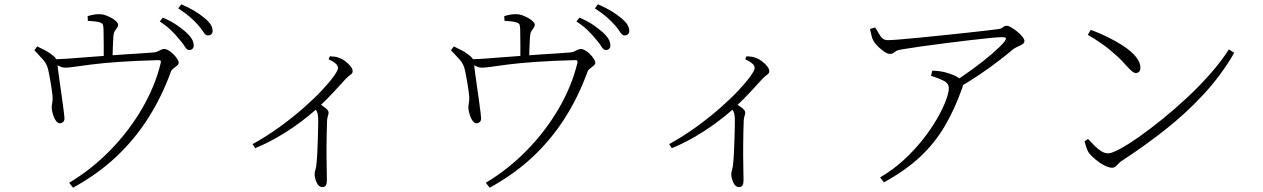

<svg xmlns="http://www.w3.org/2000/svg" viewBox="-20 -813 5880 894"><path d="M814 -631Q798 -651 777 -671.5Q756 -692 724 -713L738 -731Q776 -715 802 -697Q828 -679 845 -664Q865 -646 873.5 -631Q882 -616 882 -601Q882 -591 876 -585.5Q870 -580 861 -580Q850 -580 840.5 -596Q831 -612 814 -631ZM901 -698Q883 -718 862.5 -735.5Q842 -753 810 -774L824 -793Q861 -777 886.5 -761.5Q912 -746 931 -730Q952 -713 961 -698.5Q970 -684 970 -669Q970 -659 964 -653.5Q958 -648 948 -648Q937 -648 927.5 -663.5Q918 -679 901 -698ZM140 -579 153 -597Q172 -587 187 -580Q202 -573 215 -563Q234 -550 240 -540.5Q246 -531 247 -516Q247 -512 250.5 -486Q254 -460 259 -424.5Q264 -389 269 -354Q274 -319 277 -294Q280 -269 280 -265Q281 -252 275 -246Q269 -240 261 -239Q250 -238 241 -250Q232 -262 227 -279Q222 -296 221 -308Q220 -317 222.5 -329.5Q225 -342 225 -355Q225 -367 222.5 -384.5Q220 -402 217 -421.5Q214 -441 210.5 -458Q207 -475 205 -486Q199 -515 179.5 -536.5Q160 -558 140 -579ZM225 -520 224 -537Q252 -537 295.5 -540Q339 -543 388 -547Q437 -551 481 -554Q517 -557 558 -559.5Q599 -562 636.5 -564.5Q674 -567 698 -569Q707 -570 715 -574Q723 -578 730.5 -581.5Q738 -585 745 -585Q754 -585 765.5 -578Q777 -571 787.5 -560.5Q798 -550 805 -539Q812 -528 812 -521Q812 -514 804.5 -507.5Q797 -501 788 -494.5Q779 -488 776 -480Q734 -364 671 -264.5Q608 -165 521.5 -83.5Q435 -2 320 61L302 38Q406 -24 493 -113Q580 -202 641 -306.5Q702 -411 728 -518Q730 -528 728 -530.5Q726 -533 716 -533Q606 -530 530 -524.5Q454 -519 404.5 -512.5Q355 -506 326.5 -502Q298 -498 284 -498Q271 -498 258.5 -504Q246 -510 225 -520ZM389 -716 388 -738Q405 -743 417 -745Q429 -747 442 -747Q460 -747 480.5 -738.5Q501 -730 515.5 -718.5Q530 -707 530 -698Q530 -690 524.5 -683Q519 -676 514 -667.5Q509 -659 508 -644Q507 -629 506 -607.5Q505 -586 504.5 -565.5Q504 -545 504 -531H463Q463 -537 463 -556Q463 -575 463 -599.5Q463 -624 462.5 -646Q462 -668 462 -679Q461 -695 458.5 -700Q456 -705 444 -709Q435 -712 419.5 -713.5Q404 -715 389 -716Z M1510 -537 1516 -551Q1528 -550 1538.5 -549Q1549 -548 1561 -543Q1575 -538 1589 -527Q1603 -516 1612.5 -504Q1622 -492 1622 -482Q1622 -475 1618.5 -471Q1615 -467 1608 -462Q1601 -457 1590 -446Q1566 -420 1535 -386Q1504 -352 1460 -311Q1445 -297 1417 -274Q1389 -251 1351.5 -224.5Q1314 -198 1267.5 -171.5Q1221 -145 1168 -123L1156 -142Q1223 -179 1283.5 -223Q1344 -267 1393.5 -310.5Q1443 -354 1479 -392.5Q1515 -431 1534.5 -458.5Q1554 -486 1554 -496Q1554 -508 1540.5 -519Q1527 -530 1510 -537ZM1438 -316 1460 -336Q1479 -323 1494.5 -311Q1510 -299 1510 -289Q1510 -282 1507 -274Q1504 -266 1503 -252Q1501 -196 1500.5 -141.5Q1500 -87 1501 -43.5Q1502 0 1502 23Q1502 44 1497 51Q1492 58 1481 58Q1464 58 1454.5 37Q1445 16 1445 -2Q1445 -12 1449 -24Q1453 -36 1454 -55Q1456 -73 1457.5 -103.5Q1459 -134 1460 -167.5Q1461 -201 1461.5 -228.5Q1462 -256 1461 -269Q1460 -283 1456 -292.5Q1452 -302 1438 -316Z M2754 -631Q2738 -651 2717 -671.5Q2696 -692 2664 -713L2678 -731Q2716 -715 2742 -697Q2768 -679 2785 -664Q2805 -646 2813.5 -631Q2822 -616 2822 -601Q2822 -591 2816 -585.5Q2810 -580 2801 -580Q2790 -580 2780.5 -596Q2771 -612 2754 -631ZM2841 -698Q2823 -718 2802.5 -735.5Q2782 -753 2750 -774L2764 -793Q2801 -777 2826.5 -761.5Q2852 -746 2871 -730Q2892 -713 2901 -698.5Q2910 -684 2910 -669Q2910 -659 2904 -653.5Q2898 -648 2888 -648Q2877 -648 2867.5 -663.5Q2858 -679 2841 -698ZM2080 -579 2093 -597Q2112 -587 2127 -580Q2142 -573 2155 -563Q2174 -550 2180 -540.5Q2186 -531 2187 -516Q2187 -512 2190.5 -486Q2194 -460 2199 -424.5Q2204 -389 2209 -354Q2214 -319 2217 -294Q2220 -269 2220 -265Q2221 -252 2215 -246Q2209 -240 2201 -239Q2190 -238 2181 -250Q2172 -262 2167 -279Q2162 -296 2161 -308Q2160 -317 2162.5 -329.5Q2165 -342 2165 -355Q2165 -367 2162.5 -384.5Q2160 -402 2157 -421.5Q2154 -441 2150.5 -458Q2147 -475 2145 -486Q2139 -515 2119.5 -536.5Q2100 -558 2080 -579ZM2165 -520 2164 -537Q2192 -537 2235.5 -540Q2279 -543 2328 -547Q2377 -551 2421 -554Q2457 -557 2498 -559.5Q2539 -562 2576.5 -564.5Q2614 -567 2638 -569Q2647 -570 2655 -574Q2663 -578 2670.5 -581.5Q2678 -585 2685 -585Q2694 -585 2705.5 -578Q2717 -571 2727.5 -560.5Q2738 -550 2745 -539Q2752 -528 2752 -521Q2752 -514 2744.5 -507.5Q2737 -501 2728 -494.5Q2719 -488 2716 -480Q2674 -364 2611 -264.5Q2548 -165 2461.5 -83.5Q2375 -2 2260 61L2242 38Q2346 -24 2433 -113Q2520 -202 2581 -306.5Q2642 -411 2668 -518Q2670 -528 2668 -530.5Q2666 -533 2656 -533Q2546 -530 2470 -524.5Q2394 -519 2344.5 -512.5Q2295 -506 2266.5 -502Q2238 -498 2224 -498Q2211 -498 2198.5 -504Q2186 -510 2165 -520ZM2329 -716 2328 -738Q2345 -743 2357 -745Q2369 -747 2382 -747Q2400 -747 2420.5 -738.5Q2441 -730 2455.5 -718.5Q2470 -707 2470 -698Q2470 -690 2464.5 -683Q2459 -676 2454 -667.5Q2449 -659 2448 -644Q2447 -629 2446 -607.5Q2445 -586 2444.5 -565.5Q2444 -545 2444 -531H2403Q2403 -537 2403 -556Q2403 -575 2403 -599.5Q2403 -624 2402.5 -646Q2402 -668 2402 -679Q2401 -695 2398.5 -700Q2396 -705 2384 -709Q2375 -712 2359.5 -713.5Q2344 -715 2329 -716Z M3450 -537 3456 -551Q3468 -550 3478.5 -549Q3489 -548 3501 -543Q3515 -538 3529 -527Q3543 -516 3552.5 -504Q3562 -492 3562 -482Q3562 -475 3558.5 -471Q3555 -467 3548 -462Q3541 -457 3530 -446Q3506 -420 3475 -386Q3444 -352 3400 -311Q3385 -297 3357 -274Q3329 -251 3291.5 -224.5Q3254 -198 3207.5 -171.5Q3161 -145 3108 -123L3096 -142Q3163 -179 3223.5 -223Q3284 -267 3333.5 -310.5Q3383 -354 3419 -392.5Q3455 -431 3474.5 -458.5Q3494 -486 3494 -496Q3494 -508 3480.5 -519Q3467 -530 3450 -537ZM3378 -316 3400 -336Q3419 -323 3434.5 -311Q3450 -299 3450 -289Q3450 -282 3447 -274Q3444 -266 3443 -252Q3441 -196 3440.5 -141.5Q3440 -87 3441 -43.5Q3442 0 3442 23Q3442 44 3437 51Q3432 58 3421 58Q3404 58 3394.5 37Q3385 16 3385 -2Q3385 -12 3389 -24Q3393 -36 3394 -55Q3396 -73 3397.5 -103.5Q3399 -134 3400 -167.5Q3401 -201 3401.5 -228.5Q3402 -256 3401 -269Q3400 -283 3396 -292.5Q3392 -302 3378 -316Z M4031 -678 4055 -685Q4068 -663 4080 -644.5Q4092 -626 4113 -626Q4126 -626 4165.5 -629Q4205 -632 4259.5 -637.5Q4314 -643 4373 -649Q4432 -655 4486.5 -661Q4541 -667 4580 -671.5Q4619 -676 4632 -678Q4643 -680 4650.5 -686.5Q4658 -693 4668 -693Q4676 -693 4689.5 -685Q4703 -677 4717 -665.5Q4731 -654 4740.5 -642Q4750 -630 4750 -622Q4750 -613 4740.5 -607Q4731 -601 4718 -595.5Q4705 -590 4694 -581Q4672 -562 4630.5 -530Q4589 -498 4538.5 -464Q4488 -430 4437 -401L4416 -428Q4462 -457 4510.5 -492.5Q4559 -528 4598.5 -562Q4638 -596 4656 -618Q4666 -632 4663.5 -636Q4661 -640 4645 -640Q4630 -640 4589 -636Q4548 -632 4493 -625.5Q4438 -619 4379 -611.5Q4320 -604 4267 -596.5Q4214 -589 4179 -583Q4160 -580 4152 -575Q4144 -570 4139 -566Q4134 -562 4123 -562Q4113 -562 4098 -572Q4083 -582 4068.5 -596Q4054 -610 4047 -623Q4040 -636 4037.5 -649.5Q4035 -663 4031 -678ZM4315 -460 4321 -484Q4344 -483 4357.5 -481Q4371 -479 4382 -476Q4405 -470 4424 -461.5Q4443 -453 4454 -441Q4462 -433 4464 -426.5Q4466 -420 4461 -405Q4425 -303 4378 -224Q4331 -145 4263.5 -82Q4196 -19 4096 36L4078 13Q4138 -22 4188 -68Q4238 -114 4277 -163.5Q4316 -213 4343 -260Q4370 -307 4384 -344.5Q4398 -382 4398 -402Q4398 -425 4373 -437.5Q4348 -450 4315 -460Z M5059 -674Q5098 -660 5138.5 -640Q5179 -620 5213.5 -597Q5248 -574 5269 -548.5Q5290 -523 5290 -498Q5290 -485 5284 -479Q5278 -473 5268 -473Q5261 -473 5251.5 -480.5Q5242 -488 5222 -510Q5204 -531 5185.5 -548Q5167 -565 5147 -581.5Q5127 -598 5102 -615Q5077 -632 5045 -651ZM5702 -583 5727 -567Q5666 -462 5584 -373.5Q5502 -285 5405.5 -209Q5309 -133 5202 -63Q5195 -59 5188.5 -51.5Q5182 -44 5175 -38Q5168 -32 5158 -32Q5143 -32 5121 -43.5Q5099 -55 5079.5 -71.5Q5060 -88 5050 -101Q5043 -112 5037.5 -129.5Q5032 -147 5030 -155L5046 -166Q5063 -148 5078.5 -132.5Q5094 -117 5109.5 -108Q5125 -99 5140 -99Q5156 -99 5193.5 -119Q5231 -139 5282.5 -175Q5334 -211 5392 -258Q5450 -305 5508 -359Q5566 -413 5616.5 -470.5Q5667 -528 5702 -583Z"/></svg>

Font: Early Summer Mincho VF
Style: Regular
Weight: 250
Designer: GuiWonder
Version: Version 1.002